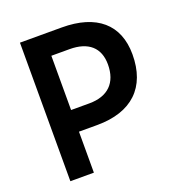

<svg xmlns="http://www.w3.org/2000/svg" viewBox="-126 -798 839 903"><g transform="rotate(-20 293.0 -346.5)"><path d="M73.2 0H190.9V-205.1H282.2C456.1 -205.1 551.8 -296.4 551.8 -460.9C551.8 -610.8 456.1 -693.4 282.2 -693.4H73.2ZM190.9 -313.5V-585H282.2C376 -585 427.2 -539.6 427.2 -456.1C427.2 -364.7 376 -313.5 282.2 -313.5Z"/></g></svg>

Font: Cascadia Mono SemiBold
Style: Regular
Weight: 600
Monospace: yes
Designer: Aaron Bell
Foundry: Saja Typeworks
Version: Version 2404.023